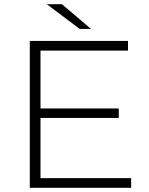

<svg xmlns="http://www.w3.org/2000/svg" viewBox="-20 -895 709 915"><path d="M605 -46V0H122V-700H590V-654H173V-378H546V-333H173V-46ZM203 -875H275L414 -757H360Z"/></svg>

Font: Hilab Light
Style: Regular
Weight: 300
Designer: Cristianderson Lima
Foundry: Cristianderson
Version: Version 1.0